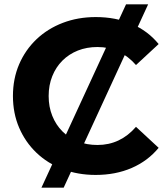

<svg xmlns="http://www.w3.org/2000/svg" viewBox="-20 -790 764 880"><path d="M170 70 557.6 -770H658.9L271.9 70ZM418.4 11.8Q336.8 11.8 267.4 -14.7Q198 -41.2 147 -89.9Q96.1 -138.6 67.7 -204.7Q39.3 -270.8 39.3 -350Q39.3 -429.2 67.7 -495.3Q96.1 -561.4 147.3 -610.1Q198.6 -658.8 268 -685.3Q337.4 -711.8 419 -711.8Q509.9 -711.8 583.7 -680.3Q657.5 -648.8 707.1 -588.1L603.3 -491.9Q567.5 -532.7 523.3 -553.6Q479.2 -574.5 426.8 -574.5Q377.7 -574.5 336.8 -558.3Q296 -542 266 -512.1Q236.1 -482.2 219.6 -440.9Q203 -399.7 203 -350Q203 -300.3 219.6 -259.1Q236.1 -217.8 266 -187.9Q296 -158 336.8 -141.7Q377.7 -125.5 426.8 -125.5Q479.2 -125.5 523.3 -146.4Q567.5 -167.3 603.3 -208.7L707.1 -112.5Q657.5 -52.2 583.7 -20.2Q509.9 11.8 418.4 11.8Z"/></svg>

Font: Montserrat Alternates Thin
Style: Regular
Weight: 100
Designer: Julieta Ulanovsky
Foundry: Julieta Ulanovsky
Version: Version 9.000